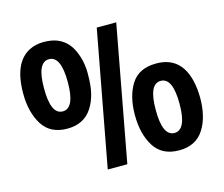

<svg xmlns="http://www.w3.org/2000/svg" viewBox="-104 -879 1184 1017"><g transform="rotate(-15 488.0 -370.5)"><path d="M504.9 -741.2H611.8L474.1 0H366.7ZM693.8 -238.3Q693.4 -95.7 758.8 -95.2Q824.2 -95.7 824.2 -238.3Q824.2 -380.9 758.8 -380.9Q693.4 -380.9 693.8 -238.3ZM580.1 -240.7Q580.1 -344.2 622.1 -410.2Q664.1 -476.1 758.8 -476.1Q893.6 -476.6 927.7 -334Q937.5 -292 938 -240.2Q938 -188.5 927.7 -146.5Q917.5 -103.5 896.5 -70.3Q852.1 0.5 759.3 0Q666 0 623 -68.4Q580.1 -136.7 580.1 -240.7ZM151.9 -502Q151.4 -358.9 216.8 -358.9Q282.2 -358.9 282.2 -502Q282.2 -645 216.8 -645Q151.4 -645 151.9 -502ZM38.1 -503.9Q38.1 -673.8 134.3 -722.7Q168.9 -740.2 211.9 -740.2Q254.9 -740.2 285.2 -728.5Q341.8 -706.1 369.1 -647Q396 -588.4 396 -520.5Q396.5 -453.1 385.7 -410.2Q375 -367.2 354 -334.5Q309.6 -264.2 216.8 -264.2Q124 -264.2 81.1 -332.5Q38.1 -400.9 38.1 -503.9Z"/></g></svg>

Font: Oswald
Style: Book
Weight: 400
Designer: vernon adams
Foundry: vernon adams
Version: Version 1.000